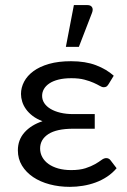

<svg xmlns="http://www.w3.org/2000/svg" viewBox="-20 -724 496 750"><path d="M49.8 0ZM404.3 -395.5Q399.4 -387.7 395.3 -385.5Q391.1 -383.3 384.8 -383.3Q378.4 -383.3 369.4 -388.7Q360.4 -394 345.7 -400.6Q331.1 -407.2 310.1 -412.8Q289.1 -418.5 258.8 -418.5Q230 -418.5 208.5 -413.1Q187 -407.7 172.9 -398.2Q158.7 -388.7 151.6 -376.2Q144.5 -363.8 144.5 -349.6Q144.5 -334 153.1 -321Q161.6 -308.1 177.5 -298.6Q193.4 -289.1 215.8 -283.7Q238.3 -278.3 266.6 -278.3H350.1V-221.2H266.6Q201.2 -221.2 168.9 -200.2Q136.7 -179.2 136.7 -144Q136.7 -125.5 145.3 -110.1Q153.8 -94.7 169.4 -83.5Q185.1 -72.3 207.5 -65.9Q230 -59.6 257.8 -59.6Q291.5 -59.6 314 -66.9Q336.4 -74.2 351.6 -83Q366.7 -91.8 376.5 -99.1Q386.2 -106.4 395 -106.4Q400.4 -106.4 404.5 -104.2Q408.7 -102.1 411.6 -98.1L435.5 -66.9Q419.4 -47.9 398.4 -33.9Q377.4 -20 353.5 -11.2Q329.6 -2.4 304 1.7Q278.3 5.9 252.9 5.9Q210.9 5.9 174.1 -3.9Q137.2 -13.7 109.6 -32.2Q82 -50.8 65.9 -77.1Q49.8 -103.5 49.8 -136.7Q49.8 -177.7 75.7 -206.8Q101.6 -235.8 146 -250.5Q123 -259.3 107.2 -271.5Q91.3 -283.7 81.3 -297.9Q71.3 -312 66.7 -327.1Q62 -342.3 62 -356.9Q62 -381.8 74.2 -405Q86.4 -428.2 110.6 -446Q134.8 -463.9 171.4 -474.4Q208 -484.9 257.3 -484.9Q314 -484.9 355 -469.2Q396 -453.6 424.3 -428.2ZM237.3 -541 268.6 -704.1H321.8Q334.5 -704.1 339.6 -695.8Q344.7 -687.5 339.4 -673.8L288.1 -541Z"/></svg>

Font: Carlito
Style: Regular
Weight: 400
Designer: Lukasz Dziedzic
Foundry: tyPoland Lukasz Dziedzic
Version: Version 1.104